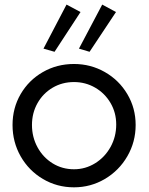

<svg xmlns="http://www.w3.org/2000/svg" viewBox="-20 -802 644 830"><path d="M34.2 -261.7Q34.2 -335 69.3 -395.3Q104.5 -455.6 165.3 -490.5Q226.1 -525.4 299.8 -525.4Q372.1 -525.4 433.3 -490.5Q494.6 -455.6 530.5 -395Q566.4 -334.5 566.4 -261.7Q566.4 -188.5 530.5 -126.5Q494.6 -64.5 433.3 -28.3Q372.1 7.8 299.8 7.8Q226.6 7.8 165.5 -28.3Q104.5 -64.5 69.3 -126.2Q34.2 -188 34.2 -261.7ZM482.4 -263.7Q482.4 -314.9 457.8 -356.9Q433.1 -398.9 391.4 -423.1Q349.6 -447.3 299.8 -447.3Q249 -447.3 207.5 -422.9Q166 -398.4 142.1 -356Q118.2 -313.5 118.2 -261.7Q118.2 -209.5 142.1 -165.5Q166 -121.6 207.5 -95.9Q249 -70.3 299.8 -70.3Q349.1 -70.3 391.1 -96.2Q433.1 -122.1 457.8 -166.5Q482.4 -210.9 482.4 -263.7ZM168 -591.8 267.6 -782.2 328.1 -750 215.8 -578.1ZM321.3 -591.8 421.9 -782.2 481.4 -750 367.2 -578.1Z"/></svg>

Font: Reddit Sans Chocolate
Style: Regular
Weight: 400
Designer: Stephen Hutchings
Foundry: Reddit
Version: Version 1.013